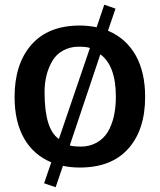

<svg xmlns="http://www.w3.org/2000/svg" viewBox="-20 -698 674 810"><path d="M359.4 -495.6Q345.2 -501 311 -501Q276.9 -501 247.3 -485.4Q217.8 -469.7 201.2 -441.4Q168 -385.7 168 -309.1Q168 -151.9 228.5 -111.8ZM592.3 -289.1Q592.3 -150.4 521.2 -70.8Q450.2 8.8 316.9 8.8Q278.3 8.8 245.6 1.5L214.8 91.8L166 75.2L196.3 -13.2Q120.6 -44.9 81.1 -115Q41.5 -185.1 41.5 -289.1Q41.5 -428.2 112.5 -509.3Q183.6 -590.3 316.9 -590.3Q351.1 -590.3 387.7 -583L419.9 -678.2L467.3 -661.6L435.5 -568.4Q511.2 -536.6 551.8 -465.6Q592.3 -394.5 592.3 -289.1ZM274.4 -84.5Q288.6 -79.6 323 -79.6Q357.4 -79.6 387.7 -96.2Q418 -113.3 435.5 -142.6Q468.8 -199.7 468.8 -290Q468.8 -420.9 403.3 -468.8Z"/></svg>

Font: Dhyana
Style: Bold
Weight: 700
Foundry: Vernon Adams
Version: Version 1.002; ttfautohint (v0.8.51-6076)